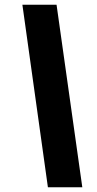

<svg xmlns="http://www.w3.org/2000/svg" viewBox="-20 -731 412 812"><path d="M182.6 61 74.7 -710.9H219.2L328.1 61Z"/></svg>

Font: Roboto Condensed ExtraBold
Style: Italic
Weight: 800
Italic angle: -12°
Designer: Christian Robertson
Foundry: Google
Version: Version 3.008; 2023